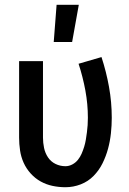

<svg xmlns="http://www.w3.org/2000/svg" viewBox="-20 -776 540 804"><path d="M254 8Q227 8 200.5 2.5Q174 -3 150.5 -16Q127 -29 108.5 -49.5Q90 -70 79 -94.5Q68 -119 64 -146Q60 -173 60 -200V-520H160V-200Q160 -178 164.5 -156.5Q169 -135 181 -117Q193 -99 212.5 -89.5Q232 -80 254 -80Q269 -80 283 -87.5Q297 -95 306.5 -107Q316 -119 322 -133Q328 -147 332.5 -161.5Q337 -176 339.5 -191.5Q342 -207 344 -222Q346 -237 347 -252Q348 -267 348 -283Q348 -340 337.5 -397Q327 -454 309 -509L405 -537Q425 -476 436.5 -412Q448 -348 448 -283Q448 -251 444.5 -218Q441 -185 432.5 -153.5Q424 -122 409.5 -92.5Q395 -63 372 -39.5Q349 -16 318 -4Q287 8 254 8ZM205 -600 217 -756H310L282 -600Z"/></svg>

Font: Iosevka Semibold
Style: Regular
Weight: 600
Monospace: yes
Designer: Belleve Invis
Foundry: Belleve Invis
Version: Version 33.2.3; ttfautohint (v1.8.4)